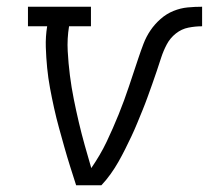

<svg xmlns="http://www.w3.org/2000/svg" viewBox="-20 -550 640 570"><path d="M206 0Q197 -28 188 -56.5Q179 -85 171 -113.5Q163 -142 155 -171Q147 -200 140.5 -229.5Q134 -259 128.5 -288.5Q123 -318 120 -348.5Q117 -379 116 -410Q115 -441 120 -472H63V-530H250V-472H185Q179 -435 181 -398.5Q183 -362 187.5 -326.5Q192 -291 199 -256Q206 -221 214 -187Q222 -153 231.5 -119Q241 -85 251 -51Q264 -70 275.5 -89.5Q287 -109 296.5 -129Q306 -149 315 -169.5Q324 -190 332.5 -211Q341 -232 348.5 -252.5Q356 -273 363 -294Q370 -315 377 -336Q384 -357 391 -378Q398 -399 406 -420Q414 -441 426.5 -459.5Q439 -478 456.5 -493.5Q474 -509 495 -517.5Q516 -526 537.5 -528Q559 -530 580 -530V-472Q560 -472 539.5 -468Q519 -464 502 -450.5Q485 -437 475 -418Q465 -399 458.5 -379Q452 -359 445.5 -339.5Q439 -320 432 -300.5Q425 -281 418 -261.5Q411 -242 403 -222.5Q395 -203 387 -183.5Q379 -164 370 -145Q361 -126 351.5 -107Q342 -88 331.5 -69.5Q321 -51 308.5 -33.5Q296 -16 281 0Z"/></svg>

Font: Iosevka Curly Slab LtEx
Style: Italic
Weight: 300
Width: 7
Italic angle: -9°
Monospace: yes
Designer: Belleve Invis
Foundry: Belleve Invis
Version: Version 11.1.0; ttfautohint (v1.8.3)